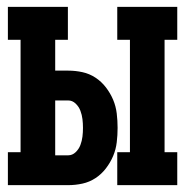

<svg xmlns="http://www.w3.org/2000/svg" viewBox="-20 -540 540 560"><path d="M322 0V-96H359V-424H322V-520H497V-424H460V-96H497V0ZM3 0V-96H40V-424H3V-520H178V-424H141V-334H179Q200 -334 220.5 -329.5Q241 -325 258.5 -313.5Q276 -302 289 -285Q302 -268 310 -249Q318 -230 320.5 -209Q323 -188 323 -167Q323 -146 320.5 -125Q318 -104 310 -85Q302 -66 289 -49Q276 -32 258.5 -20.5Q241 -9 220.5 -4.5Q200 0 179 0ZM179 -87Q191 -87 200.5 -96Q210 -105 214.5 -117Q219 -129 220.5 -141.5Q222 -154 222 -167Q222 -180 220.5 -192.5Q219 -205 214.5 -217Q210 -229 200.5 -238Q191 -247 179 -247H141V-87Z"/></svg>

Font: Iosevka Gothic
Style: Bold
Weight: 700
Monospace: yes
Designer: Belleve Invis
Foundry: Belleve Invis
Version: Version 15.5.1; ttfautohint (v1.8.4)